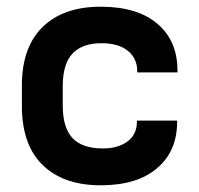

<svg xmlns="http://www.w3.org/2000/svg" viewBox="-20 -549 599 578"><path d="M108.9 -51.8Q45.9 -112.3 45.9 -230V-292Q45.9 -407.2 108.9 -468.3Q171.4 -528.8 283.2 -528.8Q393.1 -528.8 453.1 -478Q514.2 -426.8 514.2 -336.9V-331.1H393.1V-335Q393.1 -373.5 364.3 -396.5Q335.9 -418.9 286.1 -418.9Q228 -418.9 198.7 -388.2Q168.9 -356.9 168.9 -290V-231Q168.9 -163.6 199.2 -132.3Q229 -102.1 289.1 -102.1Q335.9 -102.1 364.3 -123.5Q392.1 -144.5 392.1 -182.1V-186H513.2V-182.1Q513.2 -93.3 452.1 -42Q392.1 8.8 283.2 8.8Q171.4 8.8 108.9 -51.8Z"/></svg>

Font: D-DIN Exp
Style: DINExp-Bold
Weight: 700
Width: 7
Designer: Charles Nix
Foundry: Datto Inc.
Version: Version 1.00